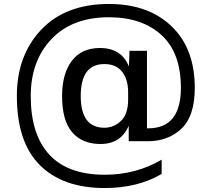

<svg xmlns="http://www.w3.org/2000/svg" viewBox="-20 -764 1052 968"><path d="M629 -52V-130Q590 -38 486 -38Q395 -38 344 -97Q293 -156 293 -280Q293 -392 342 -457Q391 -522 484 -522Q592 -522 630 -429L633 -508H721V-117H727Q892 -117 892 -321Q892 -498 794 -587.5Q696 -677 529 -677Q344 -677 239.5 -567Q135 -457 135 -280Q135 -86 228.5 15.5Q322 117 508 117Q666 117 795 41V113Q674 184 508 184Q296 184 180.5 68Q65 -48 65 -280Q65 -485 188 -614.5Q311 -744 529 -744Q728 -744 845 -631.5Q962 -519 962 -321Q962 -179 895 -115.5Q828 -52 725 -52ZM387 -280Q387 -120 506 -120Q554 -120 590 -154.5Q626 -189 626 -262V-298Q626 -364 595.5 -402.5Q565 -441 506 -441Q387 -441 387 -280Z"/></svg>

Font: Nacelle
Style: Regular
Weight: 400
Designer: Sora Sagano
Foundry: Sora Sagano
Version: Version 1.000;FEAKit 1.0